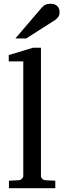

<svg xmlns="http://www.w3.org/2000/svg" viewBox="-20 -987 337 1007"><path d="M26.9 0V-39.1L80.1 -42Q86.9 -42 94.5 -49.1Q102.1 -56.2 102.1 -63V-665H25.9V-698.2L153.8 -736.8H194.8V-63Q194.8 -56.2 201.9 -49.1Q209 -42 215.8 -42L270 -39.1V0ZM292.5 -922.4Q292.5 -908.7 285.9 -898.9Q279.3 -889.2 269.5 -882.3L117.2 -785.2H60.5L193.4 -940.4Q199.2 -946.8 204.1 -951.9Q209 -957 214.8 -960.4Q220.7 -963.9 228.3 -965.6Q235.8 -967.3 246.6 -967.3Q259.8 -967.3 268.6 -963.1Q277.3 -959 282.7 -952.6Q288.1 -946.3 290.3 -938.2Q292.5 -930.2 292.5 -922.4Z"/></svg>

Font: Charis SIL Am
Style: Regular
Weight: 400
Foundry: SIL International
Version: Version 5.000